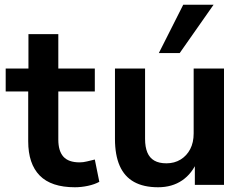

<svg xmlns="http://www.w3.org/2000/svg" viewBox="-20 -780 1033 810"><path d="M296 10Q196 10 147.5 -39.5Q99 -89 99 -184V-394H4V-491H100V-636H226V-491H380V-394H226V-191Q226 -143 247.5 -119Q269 -95 316 -95Q331 -95 347 -99Q363 -103 380 -107L399 -13Q379 -2 351 4Q323 10 296 10Z M647 10Q586 10 545.5 -12.5Q505 -35 485 -80.5Q465 -126 465 -194V-491H592V-194Q592 -160 601.5 -137Q611 -114 631 -102.5Q651 -91 682 -91Q716 -91 742 -107Q768 -123 782.5 -151Q797 -179 797 -217V-491H925V0H802V-102H813Q791 -48 748.5 -19Q706 10 647 10ZM650 -556 753 -760H881L738 -556Z"/></svg>

Font: Nunito Sans 11pt
Style: Bold
Weight: 700
Version: Version 3.101;gftools[0.9.27]